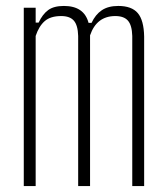

<svg xmlns="http://www.w3.org/2000/svg" viewBox="-20 -626 566 646"><path d="M60 0V-600H100V-550H110Q123 -578 142 -592Q161 -606 195 -606Q263 -606 278 -549H288Q301 -577 322.5 -591.5Q344 -606 378 -606Q423 -606 443.5 -582Q464 -558 465 -503V0H425V-505Q424 -541 410.5 -556.5Q397 -572 368 -572Q305 -572 283 -507V0H243V-505Q242 -541 228.5 -556.5Q215 -572 186 -572Q150 -572 130.5 -555Q111 -538 100 -505V0Z"/></svg>

Font: Big Shoulders Text Thin
Style: Regular
Weight: 100
Designer: Patric King
Foundry: XO Type Co
Version: Version 1.000; ttfautohint (v1.8.2)